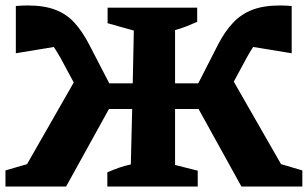

<svg xmlns="http://www.w3.org/2000/svg" viewBox="-29 -683 1127 703"><path d="M213 0H-9V-59L70 -82L241 -381L192 -472Q180 -493 168 -511L29 -488V-661Q52 -663 72 -663Q132 -663 173 -647.5Q214 -632 243 -600.5Q272 -569 297 -521L371 -378H457L461 -571L365 -598V-655H693V-603Q672 -594 653.5 -586.5Q635 -579 612 -573V-378H697L770 -521Q795 -569 825 -600.5Q855 -632 896 -647.5Q937 -663 997 -663Q1016 -663 1039 -661V-488L898 -511Q886 -493 875 -473L827 -384L1000 -82L1078 -59V0H855L698 -284H612V-79L695 -58V0H364V-52Q387 -62 407 -69Q427 -76 450 -81L455 -284H370Z"/></svg>

Font: Piazzolla SC
Style: Bold
Weight: 700
Designer: Juan Pablo del Peral
Foundry: Huerta Tipografica
Version: Version 1.330